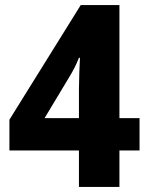

<svg xmlns="http://www.w3.org/2000/svg" viewBox="-20 -734 583 754"><path d="M528 -143V-270H449V-714H297L17 -264V-143H290V0H449V-143ZM290 -270H155L253 -433C268 -458 279 -479 290 -507H294C293 -497 290 -415 290 -384Z"/></svg>

Font: Noto Sans Arabic UI SmCn XBd
Style: Regular
Weight: 800
Width: 4
Designer: Monotype Design Team, Nadine Chahine and Nizar Qandah
Foundry: Monotype Imaging Inc.
Version: Version 2.010